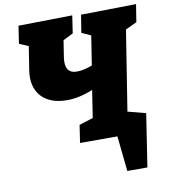

<svg xmlns="http://www.w3.org/2000/svg" viewBox="-96 -791 942 1073"><g transform="rotate(-10 374.5 -255.0)"><path d="M652 -100 636 0H306L321 -100L400 -125L424 -280Q346 -248 275 -248Q215 -248 171 -271.5Q127 -295 107 -340.5Q87 -386 97 -450L118 -583L66 -605L81 -705L387 -710L372 -610L315 -582L300 -486Q287 -396 359 -396Q396 -396 446 -415L472 -581L420 -605L436 -705L749 -710L733 -610L669 -580L597 -125ZM539 200 518 0H472L496 -153L699 -100L653 200Z"/></g></svg>

Font: Bitter Black
Style: Italic
Weight: 900
Italic angle: -9°
Designer: Sol Matas, and Bitter project Authors
Foundry: Sol Matas
Version: Version 2.001